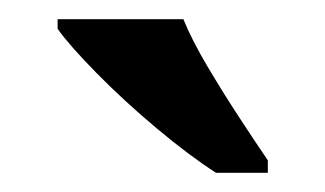

<svg xmlns="http://www.w3.org/2000/svg" viewBox="-20 -786 339 200"><path d="M205 -606Q177 -624 143 -652.5Q109 -681 80.5 -710Q52 -739 40 -756V-766H171Q180 -744 196 -717Q212 -690 229 -664Q246 -638 259 -619V-606Z"/></svg>

Font: Noto Serif Tamil SemiCondensed SemiBold
Style: Regular
Weight: 600
Width: 4
Designer: Indian Type Foundry, Tom Grace, and the Monotype Design Team
Foundry: Monotype Imaging Inc.
Version: Version 2.004; ttfautohint (v1.8.4.7-5d5b)